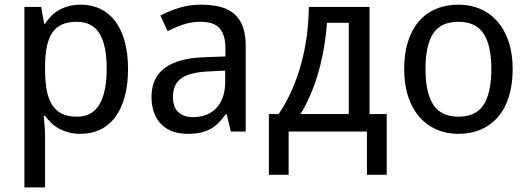

<svg xmlns="http://www.w3.org/2000/svg" viewBox="-20 -566 2281 826"><path d="M327.1 9.8Q298.3 9.8 274.9 3.4Q251.5 -2.9 232.7 -13.4Q213.9 -23.9 199.5 -38.1Q185.1 -52.2 173.8 -67.9H168Q169.4 -51.3 170.9 -36.1Q171.9 -23.4 172.9 -10Q173.8 3.4 173.8 11.2V240.2H85V-536.1H157.2L169.9 -463.9H173.8Q185.1 -481 199.2 -495.8Q213.4 -510.7 232.2 -521.7Q251 -532.7 274.4 -539.3Q297.9 -545.9 327.1 -545.9Q373 -545.9 410.6 -528.3Q448.2 -510.7 474.9 -475.8Q501.5 -440.9 516.1 -389.2Q530.8 -337.4 530.8 -269Q530.8 -200.2 516.1 -148.2Q501.5 -96.2 474.9 -61Q448.2 -25.9 410.6 -8.1Q373 9.8 327.1 9.8ZM310.1 -472.2Q272.9 -472.2 247.3 -460.9Q221.7 -449.7 205.8 -426.8Q189.9 -403.8 182.4 -369.6Q174.8 -335.4 173.8 -289.1V-269Q173.8 -219.7 180.4 -181.4Q187 -143.1 202.9 -116.9Q218.8 -90.8 245.1 -77.4Q271.5 -64 311 -64Q377 -64 408 -117.2Q439 -170.4 439 -270Q439 -371.6 408 -421.9Q377 -472.2 310.1 -472.2Z M973.1 0 955.1 -74.2H951.2Q935.1 -52.2 918.9 -36.4Q902.8 -20.5 883.8 -10.3Q864.7 0 841.3 4.9Q817.9 9.8 787.1 9.8Q753.4 9.8 725.1 0.2Q696.8 -9.3 676 -29.1Q655.3 -48.8 643.6 -78.9Q631.8 -108.9 631.8 -149.9Q631.8 -230 688.2 -272.9Q744.6 -315.9 859.9 -319.8L949.7 -323.2V-356.9Q949.7 -389.6 942.6 -411.6Q935.5 -433.6 922.1 -447Q908.7 -460.4 888.9 -466.3Q869.1 -472.2 843.8 -472.2Q803.2 -472.2 768.3 -460.4Q733.4 -448.7 701.2 -432.1L669.9 -499Q706.1 -518.6 750.5 -532.2Q794.9 -545.9 843.8 -545.9Q893.6 -545.9 929.9 -535.9Q966.3 -525.9 990 -504.2Q1013.7 -482.4 1025.4 -448.7Q1037.1 -415 1037.1 -367.2V0ZM810.1 -62Q839.8 -62 865.2 -71.3Q890.6 -80.6 909.2 -99.4Q927.7 -118.2 938.2 -146.7Q948.7 -175.3 948.7 -213.9V-262.2L878.9 -258.8Q835 -256.8 805.2 -249Q775.4 -241.2 757.6 -227.3Q739.7 -213.4 731.9 -193.6Q724.1 -173.8 724.1 -148.9Q724.1 -104 747.8 -83Q771.5 -62 810.1 -62Z M1643.6 186H1558.6V0H1221.7V186H1136.7V-75.2H1178.7Q1210.4 -121.6 1234.6 -176Q1258.8 -230.5 1275.1 -289.8Q1291.5 -349.1 1299.8 -411.6Q1308.1 -474.1 1308.6 -536.1H1569.8V-75.2H1643.6ZM1480.5 -75.2V-467.8H1386.7Q1383.3 -417.5 1374.5 -365Q1365.7 -312.5 1351.6 -261.5Q1337.4 -210.4 1317.6 -163.1Q1297.9 -115.7 1272.5 -75.2Z M2185.5 -269Q2185.5 -202.1 2169.2 -150.1Q2152.8 -98.1 2122.3 -62.7Q2091.8 -27.3 2048.3 -8.8Q2004.9 9.8 1950.7 9.8Q1900.4 9.8 1857.9 -8.8Q1815.4 -27.3 1784.4 -62.7Q1753.4 -98.1 1736.1 -150.1Q1718.8 -202.1 1718.8 -269Q1718.8 -335.4 1735.1 -387Q1751.5 -438.5 1781.7 -473.9Q1812 -509.3 1855.7 -527.6Q1899.4 -545.9 1953.6 -545.9Q2003.9 -545.9 2046.4 -527.6Q2088.9 -509.3 2119.9 -473.9Q2150.9 -438.5 2168.2 -387Q2185.5 -335.4 2185.5 -269ZM1810.5 -269Q1810.5 -167 1844 -115.5Q1877.4 -64 1952.6 -64Q2027.8 -64 2060.8 -115.5Q2093.8 -167 2093.8 -269Q2093.8 -371.1 2060.3 -421.6Q2026.9 -472.2 1951.7 -472.2Q1876.5 -472.2 1843.5 -421.6Q1810.5 -371.1 1810.5 -269Z"/></svg>

Font: WenQuanYi Micro Hei
Style: Regular
Weight: 400
Foundry: Ascender Corporation
Version: Version 0.2.0-beta